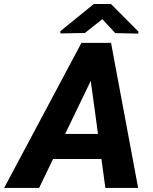

<svg xmlns="http://www.w3.org/2000/svg" viewBox="-74 -921 750 941"><path d="M391.6 -567.9 117.7 0H-53.7L325.2 -710.9H434.1ZM442.4 0 362.8 -583.5 367.7 -710.9H470.2L603 0ZM479.5 -264.6 457.5 -141.6H97.2L119.1 -264.6ZM469.7 -901.4 604 -766.6V-756.3L490.7 -758.8L427.7 -827.1L341.8 -759.3L222.2 -757.3L221.7 -768.1L385.7 -901.4Z"/></svg>

Font: Roboto ExtraBold
Style: Italic
Weight: 800
Designer: Christian Robertson
Foundry: Google
Version: Version 3.009; 2024